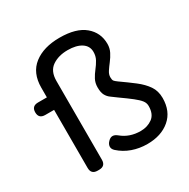

<svg xmlns="http://www.w3.org/2000/svg" viewBox="-165 -876 1021 1037"><g transform="rotate(-30 346.0 -357.5)"><path d="M464 10Q415 10 371 -5.5Q327 -21 293 -52Q279 -65 280 -80Q281 -95 294 -108L295 -109Q320 -135 351 -109Q399 -69 468 -69Q510 -69 541 -91.5Q572 -114 572 -165Q572 -184 560 -199.5Q548 -215 522 -235.5Q496 -256 452 -287Q434 -301 418 -312Q402 -323 392.5 -340.5Q383 -358 383 -389Q383 -417 394.5 -438.5Q406 -460 421.5 -479.5Q437 -499 448.5 -520Q460 -541 460 -567Q460 -604 428.5 -624.5Q397 -645 343 -645Q286 -645 247 -618.5Q208 -592 208 -531V-40Q208 0 168 0H159Q119 0 119 -40V-402H64Q24 -402 24 -441Q24 -480 64 -480H119V-540Q119 -632 179 -678.5Q239 -725 339 -725Q442 -725 494.5 -681Q547 -637 547 -567Q547 -540 535.5 -517.5Q524 -495 508.5 -475Q493 -455 481.5 -437.5Q470 -420 470 -403Q470 -386 475 -379.5Q480 -373 494 -363Q541 -330 578 -301.5Q615 -273 637 -241Q659 -209 659 -165Q659 -82 605 -36Q551 10 464 10Z"/></g></svg>

Font: Zen Maru Gothic Medium
Style: Regular
Weight: 500
Designer: Yoshimichi Ohira
Foundry: Positype
Version: Version 1.001